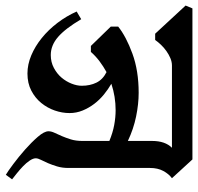

<svg xmlns="http://www.w3.org/2000/svg" viewBox="-54 -648 696 675"><g transform="rotate(90 294.5 -311.0)"><path d="M51 -378Q86 -406 146 -428Q206 -450 284 -450Q323 -450 367 -441Q411 -432 453 -412V-497Q453 -543 477 -567H188Q175 -567 162 -561.5Q149 -556 137 -547.5Q125 -539 115 -528.5Q105 -518 98 -508H76L-23 -615L-13 -639H518L584 -567Q569 -556 558.5 -536.5Q548 -517 548 -490V-203Q548 -181 542.5 -163Q537 -145 531 -131Q525 -117 519.5 -106.5Q514 -96 514 -88Q514 -79 522 -67Q530 -55 542 -43.5Q554 -32 566.5 -22Q579 -12 588 -5L572 17Q560 10 534.5 -9Q509 -28 483.5 -50.5Q458 -73 438.5 -95.5Q419 -118 419 -133Q419 -143 424.5 -154.5Q430 -166 436 -180Q442 -194 447.5 -211.5Q453 -229 453 -252V-347Q424 -359 397 -364Q370 -369 345 -369Q297 -369 252 -354Q271 -343 289.5 -328Q308 -313 322.5 -294Q337 -275 346 -253Q355 -231 355 -207Q355 -181 346 -155Q337 -129 319.5 -107.5Q302 -86 276 -72.5Q250 -59 216 -59Q184 -59 152 -72.5Q120 -86 91 -109.5Q62 -133 38 -164.5Q14 -196 -2 -232L25 -248Q58 -192 87.5 -166.5Q117 -141 151 -141Q176 -141 196.5 -152Q217 -163 230.5 -179Q244 -195 251.5 -214Q259 -233 259 -250Q259 -279 248 -301.5Q237 -324 211 -337Q191 -326 173 -312.5Q155 -299 140 -282H119L51 -352Z"/></g></svg>

Font: Jaini
Style: Regular
Weight: 400
Designer: Girish Dalvi, Maithili Shingre
Foundry: Ek Type
Version: Version 1.001;PS 1.000;hotconv 16.6.51;makeotf.lib2.5.65220